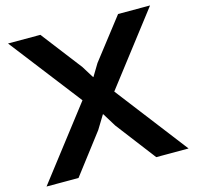

<svg xmlns="http://www.w3.org/2000/svg" viewBox="-115 -930 1075 1050"><g transform="rotate(-15 422.5 -405.0)"><path d="M513.2 -405.8 825.2 0H642.1L470.2 -225.1L422.9 -301.8H420.9L374 -225.1L202.1 0H21L333 -404.8L20 -810.1H203.1L379.9 -580.1L421.9 -512.2H423.8L464.8 -580.1L643.1 -810.1H824.2Z"/></g></svg>

Font: Sinkin Sans 600 SemiBold
Style: Regular
Weight: 600
Designer: Keith Bates
Foundry: K-Type
Version: Sinkin Sans (version 1.0)  by Keith Bates   •   © 2014   www